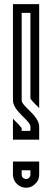

<svg xmlns="http://www.w3.org/2000/svg" viewBox="-20 -853 248 915"><path d="M104.2 41.7C120.8 41.7 136.5 35.4 147.9 22.9C160.4 12.5 166.7 -2.1 166.7 -20.8V-83.3H41.7V-20.8C41.7 14.7 71.1 41.7 104.2 41.7ZM104.2 0C93.8 0 83.3 -8.4 83.3 -20.8V-41.7H125V-20.8C125 -10.4 116.6 0 104.2 0ZM125 -250V-229.2H83.3V-242.7C60.5 -271.3 49 -277.8 41.7 -287.5V-187.5H166.7V-250C166.7 -302.1 83.3 -346.1 83.3 -375V-791.7H125V-382.3C147.9 -353.7 159.4 -347.2 166.7 -337.5V-833.3H41.7V-375C41.7 -323.2 125 -278.3 125 -250Z"/></svg>

Font: Sportrop
Style: Regular
Weight: 500
Version: Version 0.9